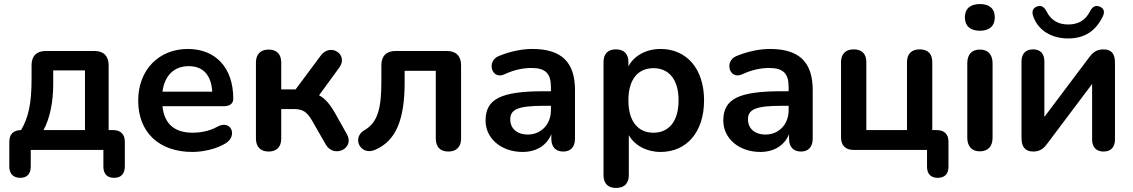

<svg xmlns="http://www.w3.org/2000/svg" viewBox="-20 -741 5602 949"><path d="M80 138C114 138 132 118 132 82V0H491V82C491 118 509 138 544 138C578 138 597 118 597 82V-40C597 -78 576 -98 539 -98H517V-419C517 -464 492 -489 447 -489H206C161 -489 136 -464 136 -419V-350C136 -231 121 -160 84 -98C47 -98 26 -78 26 -40V82C26 118 46 138 80 138ZM195 -98C226 -154 243 -237 243 -321V-393H400V-98Z M931 10C983 10 1049 -4 1096 -33C1156 -70 1122 -153 1053 -114C1014 -92 967 -85 933 -85C843 -85 792 -128 783 -216H1085C1116 -216 1133 -229 1133 -253C1133 -405 1047 -499 908 -499C765 -499 663 -395 663 -244C663 -88 765 10 931 10ZM913 -414C984 -414 1024 -370 1029 -288H783C793 -366 839 -414 913 -414Z M1308 8C1348 8 1370 -15 1370 -56V-202H1432C1476 -202 1497 -189 1523 -144L1590 -27C1630 43 1734 -7 1695 -77L1636 -182C1611 -226 1587 -254 1557 -270L1657 -407C1704 -471 1614 -531 1566 -467L1441 -299H1370V-432C1370 -473 1348 -496 1308 -496C1268 -496 1245 -473 1245 -432V-56C1245 -15 1268 8 1308 8Z M2196 8C2236 8 2259 -15 2259 -56V-419C2259 -464 2234 -489 2189 -489H1935C1890 -489 1865 -464 1865 -419V-338C1865 -208 1848 -136 1782 -98C1716 -60 1762 30 1833 0C1937 -44 1980 -149 1980 -334V-391H2134V-56C2134 -15 2156 8 2196 8Z M2563 10C2632 10 2683 -23 2705 -78V-56C2705 -15 2726 8 2764 8C2801 8 2822 -15 2822 -56V-296C2822 -435 2754 -499 2611 -499C2564 -499 2506 -489 2445 -464C2383 -439 2410 -344 2474 -374C2523 -397 2568 -405 2607 -405C2676 -405 2703 -378 2703 -311V-290H2668C2456 -290 2380 -252 2380 -145C2380 -57 2457 10 2563 10ZM2589 -76C2534 -76 2502 -107 2502 -151C2502 -202 2544 -218 2669 -218H2703V-196C2703 -126 2654 -76 2589 -76Z M3025 188C3065 188 3088 166 3088 125V-73C3117 -22 3176 10 3245 10C3374 10 3460 -88 3460 -245C3460 -402 3373 -499 3245 -499C3174 -499 3114 -466 3086 -413V-434C3086 -475 3064 -497 3024 -497C2985 -497 2963 -475 2963 -434V125C2963 166 2985 188 3025 188ZM3210 -85C3135 -85 3086 -139 3086 -245C3086 -351 3135 -404 3210 -404C3284 -404 3334 -351 3334 -245C3334 -139 3284 -85 3210 -85Z M3738 10C3807 10 3858 -23 3880 -78V-56C3880 -15 3901 8 3939 8C3976 8 3997 -15 3997 -56V-296C3997 -435 3929 -499 3786 -499C3739 -499 3681 -489 3620 -464C3558 -439 3585 -344 3649 -374C3698 -397 3743 -405 3782 -405C3851 -405 3878 -378 3878 -311V-290H3843C3631 -290 3555 -252 3555 -145C3555 -57 3632 10 3738 10ZM3764 -76C3709 -76 3677 -107 3677 -151C3677 -202 3719 -218 3844 -218H3878V-196C3878 -126 3829 -76 3764 -76Z M4615 138C4649 138 4668 119 4668 83V-41C4668 -78 4647 -98 4610 -98H4588V-434C4588 -475 4566 -497 4526 -497C4486 -497 4463 -475 4463 -434V-98H4262V-434C4262 -475 4240 -497 4200 -497C4160 -497 4137 -475 4137 -434V-62C4137 -22 4159 0 4199 0H4562V83C4562 119 4581 138 4615 138Z M4823 -589C4871 -589 4897 -613 4897 -655C4897 -698 4871 -721 4823 -721C4776 -721 4749 -698 4749 -655C4749 -613 4776 -589 4823 -589ZM4823 7C4864 7 4886 -18 4886 -61V-428C4886 -472 4863 -496 4823 -496C4783 -496 4761 -472 4761 -428V-61C4761 -18 4783 7 4823 7Z M5260 -551C5343 -551 5397 -590 5431 -660C5443 -685 5434 -702 5414 -709C5394 -716 5379 -708 5367 -684C5345 -641 5310 -620 5260 -620C5210 -620 5175 -641 5153 -684C5141 -708 5126 -716 5106 -709C5086 -702 5078 -685 5087 -660C5112 -590 5177 -551 5260 -551ZM5087 8C5125 8 5143 -13 5157 -32L5378 -326V-52C5378 -14 5398 8 5435 8C5471 8 5491 -14 5491 -52V-431C5491 -477 5472 -497 5434 -497C5396 -497 5377 -476 5363 -457L5142 -163V-437C5142 -476 5122 -497 5086 -497C5050 -497 5029 -476 5029 -437V-59C5029 -13 5049 8 5087 8Z"/></svg>

Font: Nunito
Style: Bold
Weight: 700
Designer: Vernon Adams
Foundry: Vernon Adams
Version: Version 3.602